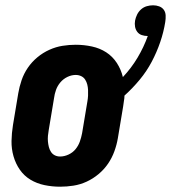

<svg xmlns="http://www.w3.org/2000/svg" viewBox="-20 -697 646 725"><path d="M207 8Q177 8 148 2Q119 -4 95 -18.5Q71 -33 55 -56Q39 -79 31 -107Q23 -135 23.5 -164.5Q24 -194 29 -225L49 -345Q53 -369 61.5 -394Q70 -419 85 -441Q100 -463 121 -480.5Q142 -498 166.5 -509Q191 -520 216 -524Q241 -528 266 -528Q297 -528 327 -521.5Q357 -515 381 -499.5Q405 -484 421 -459.5Q437 -435 444 -406Q476 -440 499.5 -479.5Q523 -519 538 -561Q526 -561 515.5 -564.5Q505 -568 498.5 -576.5Q492 -585 490 -596Q488 -607 490 -619Q492 -630 497.5 -641.5Q503 -653 512.5 -661.5Q522 -670 534 -673.5Q546 -677 558 -677Q570 -677 581 -673Q592 -669 598.5 -660Q605 -651 605.5 -638.5Q606 -626 604 -614Q598 -576 585 -538Q572 -500 553 -464Q534 -428 507.5 -396Q481 -364 450 -336Q450 -326 448 -316Q446 -306 445 -295L425 -175Q421 -151 412 -126Q403 -101 388 -79Q373 -57 352 -39.5Q331 -22 307 -11Q283 0 257.5 4Q232 8 207 8ZM207 -106Q223 -106 239 -113.5Q255 -121 265.5 -134Q276 -147 281.5 -162.5Q287 -178 290 -194L310 -314Q312 -325 312.5 -336Q313 -347 312.5 -357.5Q312 -368 309.5 -378Q307 -388 301.5 -396.5Q296 -405 286.5 -409.5Q277 -414 266 -414Q250 -414 234.5 -406.5Q219 -399 208 -386Q197 -373 191.5 -357.5Q186 -342 184 -326L164 -206Q162 -195 161 -184Q160 -173 161 -162.5Q162 -152 164.5 -142Q167 -132 172.5 -123.5Q178 -115 187 -110.5Q196 -106 207 -106Z"/></svg>

Font: Iosevka Term Curly Heavy
Style: Italic
Weight: 900
Italic angle: -9°
Designer: Belleve Invis
Foundry: Belleve Invis
Version: Version 32.3.0